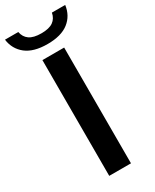

<svg xmlns="http://www.w3.org/2000/svg" viewBox="-281 -1002 859 1063"><g transform="rotate(-30 148.5 -471.0)"><path d="M79 0V-740H218V0ZM-44 -941.5H41Q47.5 -907 73.2 -889Q99 -871 149 -871Q199 -871 224.2 -889Q249.5 -907 256 -941.5H341Q332.5 -877.5 284.8 -840Q237 -802.5 149 -802.5Q60.5 -802.5 12.5 -840.2Q-35.5 -878 -44 -941.5Z"/></g></svg>

Font: Encode Sans Semi Expanded SmBd
Style: Regular
Weight: 600
Width: 6
Designer: Multiple Designers
Foundry: Impallari Type
Version: Version 2.000